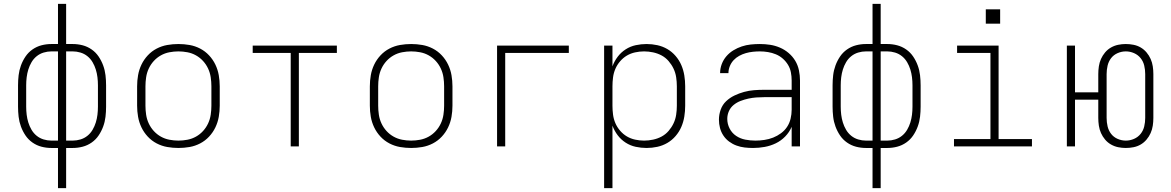

<svg xmlns="http://www.w3.org/2000/svg" viewBox="-20 -755 6040 990"><path d="M279 215V8H245Q219 8 194 1.5Q169 -5 147.5 -20Q126 -35 111.5 -56.5Q97 -78 88 -102.5Q79 -127 76 -153Q73 -179 73 -205V-315Q73 -341 76 -367Q79 -393 88 -417.5Q97 -442 111.5 -463.5Q126 -485 147.5 -500Q169 -515 194 -521.5Q219 -528 245 -528H279V-735H321V-528H355Q381 -528 406 -521.5Q431 -515 452.5 -500Q474 -485 488.5 -463.5Q503 -442 512 -417.5Q521 -393 524 -367Q527 -341 527 -315V-205Q527 -179 524 -153Q521 -127 512 -102.5Q503 -78 488.5 -56.5Q474 -35 452.5 -20Q431 -5 406 1.5Q381 8 355 8H321V215ZM279 -30V-490H245Q225 -490 205 -484Q185 -478 169 -465Q153 -452 142.5 -434Q132 -416 126 -396.5Q120 -377 117.5 -356.5Q115 -336 115 -315V-205Q115 -184 117.5 -163.5Q120 -143 126 -123.5Q132 -104 142.5 -86Q153 -68 169 -55Q185 -42 205 -36Q225 -30 245 -30ZM321 -30H355Q375 -30 395 -36Q415 -42 431 -55Q447 -68 457.5 -86Q468 -104 474 -123.5Q480 -143 482.5 -163.5Q485 -184 485 -205V-315Q485 -336 482.5 -356.5Q480 -377 474 -396.5Q468 -416 457.5 -434Q447 -452 431 -465Q415 -478 395 -484Q375 -490 355 -490H321Z M900 8Q871 8 842.5 3Q814 -2 788 -15.5Q762 -29 742 -50.5Q722 -72 709.5 -98Q697 -124 692 -152.5Q687 -181 687 -210V-310Q687 -339 692 -367.5Q697 -396 709.5 -422Q722 -448 742 -469.5Q762 -491 788 -504.5Q814 -518 842.5 -523Q871 -528 900 -528Q929 -528 957.5 -523Q986 -518 1012 -504.5Q1038 -491 1058 -469.5Q1078 -448 1090.5 -422Q1103 -396 1108 -367.5Q1113 -339 1113 -310V-210Q1113 -181 1108 -152.5Q1103 -124 1090.5 -98Q1078 -72 1058 -50.5Q1038 -29 1012 -15.5Q986 -2 957.5 3Q929 8 900 8ZM900 -30Q923 -30 946.5 -34.5Q970 -39 990.5 -50.5Q1011 -62 1027 -79.5Q1043 -97 1053 -118.5Q1063 -140 1066.5 -163.5Q1070 -187 1070 -210V-310Q1070 -333 1066.5 -356.5Q1063 -380 1053 -401.5Q1043 -423 1027 -440.5Q1011 -458 990.5 -469.5Q970 -481 946.5 -485.5Q923 -490 900 -490Q877 -490 853.5 -485.5Q830 -481 809.5 -469.5Q789 -458 773 -440.5Q757 -423 747 -401.5Q737 -380 733.5 -356.5Q730 -333 730 -310V-210Q730 -187 733.5 -163.5Q737 -140 747 -118.5Q757 -97 773 -79.5Q789 -62 809.5 -50.5Q830 -39 853.5 -34.5Q877 -30 900 -30Z M1479 0V-482H1283V-520H1717V-482H1521V0Z M2100 8Q2071 8 2042.5 3Q2014 -2 1988 -15.5Q1962 -29 1942 -50.5Q1922 -72 1909.5 -98Q1897 -124 1892 -152.5Q1887 -181 1887 -210V-310Q1887 -339 1892 -367.5Q1897 -396 1909.5 -422Q1922 -448 1942 -469.5Q1962 -491 1988 -504.5Q2014 -518 2042.5 -523Q2071 -528 2100 -528Q2129 -528 2157.5 -523Q2186 -518 2212 -504.5Q2238 -491 2258 -469.5Q2278 -448 2290.5 -422Q2303 -396 2308 -367.5Q2313 -339 2313 -310V-210Q2313 -181 2308 -152.5Q2303 -124 2290.5 -98Q2278 -72 2258 -50.5Q2238 -29 2212 -15.5Q2186 -2 2157.5 3Q2129 8 2100 8ZM2100 -30Q2123 -30 2146.5 -34.5Q2170 -39 2190.5 -50.5Q2211 -62 2227 -79.5Q2243 -97 2253 -118.5Q2263 -140 2266.5 -163.5Q2270 -187 2270 -210V-310Q2270 -333 2266.5 -356.5Q2263 -380 2253 -401.5Q2243 -423 2227 -440.5Q2211 -458 2190.5 -469.5Q2170 -481 2146.5 -485.5Q2123 -490 2100 -490Q2077 -490 2053.5 -485.5Q2030 -481 2009.5 -469.5Q1989 -458 1973 -440.5Q1957 -423 1947 -401.5Q1937 -380 1933.5 -356.5Q1930 -333 1930 -310V-210Q1930 -187 1933.5 -163.5Q1937 -140 1947 -118.5Q1957 -97 1973 -79.5Q1989 -62 2009.5 -50.5Q2030 -39 2053.5 -34.5Q2077 -30 2100 -30Z M2543 0V-520H2913V-482H2585V0Z M3095 215V-520H3138V-413Q3148 -440 3165 -462.5Q3182 -485 3206 -500.5Q3230 -516 3258 -522Q3286 -528 3314 -528Q3342 -528 3369.5 -522Q3397 -516 3421 -502Q3445 -488 3463.5 -466.5Q3482 -445 3493 -419.5Q3504 -394 3508.5 -366Q3513 -338 3513 -310V-210Q3513 -182 3508.5 -154Q3504 -126 3493 -100.5Q3482 -75 3463.5 -53.5Q3445 -32 3421 -18Q3397 -4 3369.5 2Q3342 8 3314 8Q3286 8 3258 2Q3230 -4 3206 -19.5Q3182 -35 3165 -57.5Q3148 -80 3138 -107V215ZM3301 -30Q3324 -30 3347.5 -35Q3371 -40 3391.5 -51Q3412 -62 3427.5 -80Q3443 -98 3453 -119Q3463 -140 3466.5 -163.5Q3470 -187 3470 -210V-310Q3470 -333 3466.5 -356.5Q3463 -380 3453 -401Q3443 -422 3427.5 -440Q3412 -458 3391.5 -469Q3371 -480 3347.5 -485Q3324 -490 3301 -490Q3278 -490 3255 -485Q3232 -480 3212.5 -468.5Q3193 -457 3177.5 -439Q3162 -421 3153 -400Q3144 -379 3141 -356Q3138 -333 3138 -310V-210Q3138 -187 3141 -164Q3144 -141 3153 -120Q3162 -99 3177.5 -81Q3193 -63 3212.5 -51.5Q3232 -40 3255 -35Q3278 -30 3301 -30Z M3863 8Q3841 8 3819.5 5.5Q3798 3 3777.5 -4.5Q3757 -12 3739.5 -25Q3722 -38 3710 -56Q3698 -74 3692.5 -95Q3687 -116 3687 -138Q3687 -164 3696 -189.5Q3705 -215 3724 -233Q3743 -251 3767 -262.5Q3791 -274 3816.5 -281Q3842 -288 3868 -290Q3894 -292 3920 -292H4062V-340Q4062 -361 4058 -382Q4054 -403 4043 -421Q4032 -439 4016 -453Q4000 -467 3980.5 -475Q3961 -483 3940 -486.5Q3919 -490 3898 -490Q3880 -490 3861.5 -488Q3843 -486 3825.5 -481Q3808 -476 3791.5 -467Q3775 -458 3762.5 -444.5Q3750 -431 3743 -413.5Q3736 -396 3736 -378H3693Q3693 -402 3701.5 -424.5Q3710 -447 3725.5 -465Q3741 -483 3761.5 -495.5Q3782 -508 3804.5 -515.5Q3827 -523 3850.5 -525.5Q3874 -528 3898 -528Q3925 -528 3951 -524Q3977 -520 4001.5 -509.5Q4026 -499 4046.5 -481.5Q4067 -464 4080.5 -441.5Q4094 -419 4099.5 -392.5Q4105 -366 4105 -340V0H4062V-101Q4050 -73 4028.5 -51Q4007 -29 3980 -16Q3953 -3 3923 2.5Q3893 8 3863 8ZM3875 -30Q3898 -30 3921.5 -33.5Q3945 -37 3966.5 -45.5Q3988 -54 4007 -68Q4026 -82 4038.5 -101Q4051 -120 4056.5 -143Q4062 -166 4062 -189V-254H3920Q3900 -254 3879.5 -252.5Q3859 -251 3838.5 -246.5Q3818 -242 3798.5 -234.5Q3779 -227 3763 -214Q3747 -201 3738.5 -182Q3730 -163 3730 -142Q3730 -116 3742 -92.5Q3754 -69 3775.5 -54.5Q3797 -40 3823 -35Q3849 -30 3875 -30Z M4479 215V8H4445Q4419 8 4394 1.5Q4369 -5 4347.5 -20Q4326 -35 4311.5 -56.5Q4297 -78 4288 -102.5Q4279 -127 4276 -153Q4273 -179 4273 -205V-315Q4273 -341 4276 -367Q4279 -393 4288 -417.5Q4297 -442 4311.5 -463.5Q4326 -485 4347.5 -500Q4369 -515 4394 -521.5Q4419 -528 4445 -528H4479V-735H4521V-528H4555Q4581 -528 4606 -521.5Q4631 -515 4652.5 -500Q4674 -485 4688.5 -463.5Q4703 -442 4712 -417.5Q4721 -393 4724 -367Q4727 -341 4727 -315V-205Q4727 -179 4724 -153Q4721 -127 4712 -102.5Q4703 -78 4688.5 -56.5Q4674 -35 4652.5 -20Q4631 -5 4606 1.5Q4581 8 4555 8H4521V215ZM4479 -30V-490H4445Q4425 -490 4405 -484Q4385 -478 4369 -465Q4353 -452 4342.5 -434Q4332 -416 4326 -396.5Q4320 -377 4317.5 -356.5Q4315 -336 4315 -315V-205Q4315 -184 4317.5 -163.5Q4320 -143 4326 -123.5Q4332 -104 4342.5 -86Q4353 -68 4369 -55Q4385 -42 4405 -36Q4425 -30 4445 -30ZM4521 -30H4555Q4575 -30 4595 -36Q4615 -42 4631 -55Q4647 -68 4657.5 -86Q4668 -104 4674 -123.5Q4680 -143 4682.5 -163.5Q4685 -184 4685 -205V-315Q4685 -336 4682.5 -356.5Q4680 -377 4674 -396.5Q4668 -416 4657.5 -434Q4647 -452 4631 -465Q4615 -478 4595 -484Q4575 -490 4555 -490H4521Z M4899 0V-38H5087V-482H4915V-520H5129V-38H5301V0ZM5063 -633V-707H5137V-633Z M5785 8Q5765 8 5745.5 4Q5726 0 5708.5 -10Q5691 -20 5678 -35.5Q5665 -51 5657 -69Q5649 -87 5646 -107Q5643 -127 5643 -147V-241H5523V0H5481V-520H5523V-279H5643V-373Q5643 -393 5646 -413Q5649 -433 5657 -451Q5665 -469 5678 -484.5Q5691 -500 5708.5 -510Q5726 -520 5745.5 -524Q5765 -528 5785 -528Q5805 -528 5825 -524Q5845 -520 5862 -510Q5879 -500 5892 -484.5Q5905 -469 5913 -451Q5921 -433 5924 -413Q5927 -393 5927 -373V-147Q5927 -127 5924 -107Q5921 -87 5913 -69Q5905 -51 5892 -35.5Q5879 -20 5862 -10Q5845 0 5825 4Q5805 8 5785 8ZM5785 -30Q5807 -30 5827.5 -39Q5848 -48 5861.5 -65Q5875 -82 5880 -103.5Q5885 -125 5885 -147V-373Q5885 -395 5880 -416.5Q5875 -438 5861.5 -455Q5848 -472 5827.5 -481Q5807 -490 5785 -490Q5763 -490 5742.5 -481Q5722 -472 5709 -455Q5696 -438 5691 -416.5Q5686 -395 5686 -373V-147Q5686 -125 5691 -103.5Q5696 -82 5709 -65Q5722 -48 5742.5 -39Q5763 -30 5785 -30Z"/></svg>

Font: Iosevka SS04 XLt Ex
Style: Regular
Weight: 200
Width: 7
Monospace: yes
Designer: Belleve Invis
Foundry: Belleve Invis
Version: Version 19.0.0; ttfautohint (v1.8.4)